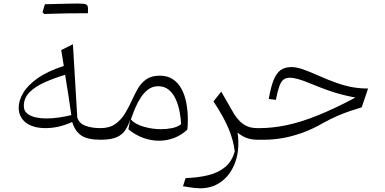

<svg xmlns="http://www.w3.org/2000/svg" viewBox="-20 -770 2120 1058"><path d="M338.9 -357.9Q350.6 -285.2 358.4 -235.6Q366.2 -186 373 -135.7Q347.7 -129.4 310.3 -123.3Q272.9 -117.2 232.9 -117.2Q203.6 -117.2 175.5 -123.5Q147.5 -129.9 129.4 -144.8Q111.3 -159.7 111.3 -186Q111.3 -230 142.6 -261.5Q173.8 -293 225.8 -316.2Q277.8 -339.4 338.9 -357.9ZM331.5 -406.7Q241.7 -377.4 187 -338.6Q132.3 -299.8 107.7 -257.8Q83 -215.8 83 -176.8Q83 -150.9 93 -130.1Q103 -109.4 122.1 -94.5Q141.1 -79.6 168.7 -71.8Q196.3 -64 231.4 -64Q267.6 -64 303.7 -72.3Q339.8 -80.6 377.9 -97.7Q393.1 -47.4 427.5 -23.7Q461.9 0 534.2 0H534.7V-64H534.2Q483.4 -64 448.7 -77.9Q414.1 -91.8 405.8 -123.5L381.8 -526.4L317.4 -494.1ZM415 -696.8Q430.7 -696.8 440.4 -696.8Q450.2 -696.8 455.8 -696.8Q461.4 -696.8 464.4 -696.8Q464.8 -703.1 464.8 -710.9Q464.8 -718.8 464.8 -723.6Q464.8 -740.7 454.6 -745.6Q444.3 -750.5 409.7 -750.5Q377 -743.2 344.2 -735.1Q311.5 -727.1 279.1 -719Q246.6 -710.9 214.4 -702.6Q216.8 -700.2 219 -697.8Q221.2 -695.3 223.6 -692.9Q253.9 -693.8 285.9 -694.8Q317.9 -695.8 350.3 -696.3Q382.8 -696.8 415 -696.8ZM223.6 -692.9Q254.9 -702.1 285.9 -711.4Q316.9 -720.7 347.9 -730.7Q378.9 -740.7 409.7 -750.5Q400.9 -750.5 381.8 -750.2Q362.8 -750 337.4 -749.3Q312 -748.5 283.4 -748Q254.9 -747.6 227.5 -746.6Q224.1 -735.8 220.9 -725.1Q217.8 -714.4 214.4 -702.6Q216.8 -700.2 219 -697.8Q221.2 -695.3 223.6 -692.9Z M851.6 -294.9Q887.2 -294.9 911.1 -274.4Q935.1 -253.9 949.2 -221.7Q963.4 -189.5 970 -153.3Q976.6 -117.2 978 -85.4Q957 -69.8 927.7 -64Q898.4 -58.1 867.7 -58.1Q818.8 -58.1 771.2 -72Q723.6 -85.9 701.2 -111.3Q710.9 -140.1 724.1 -172.1Q737.3 -204.1 755.4 -231.9Q773.4 -259.8 797.1 -277.3Q820.8 -294.9 851.6 -294.9ZM860.4 -353Q814.5 -353 785.9 -332.8Q757.3 -312.5 740.2 -282.7Q723.1 -252.9 710 -223.6Q691.9 -183.1 669.9 -146.5Q647.9 -109.9 615.7 -86.9Q583.5 -64 534.7 -64Q527.3 -64 523.7 -56.4Q520 -48.8 520 -33.2V-30.8Q520 -15.1 523.7 -7.6Q527.3 0 534.7 0Q592.8 0 624 -14.4Q655.3 -28.8 671.1 -54Q687 -79.1 697.8 -110.8L687.5 -57.6Q725.1 -26.4 768.6 -10.5Q812 5.4 856.4 5.4Q898.9 5.4 939.2 -9.8Q979.5 -24.9 1012.2 -55.7Q1014.2 -71.3 1014.6 -83.7Q1015.1 -96.2 1015.1 -109.9Q1015.1 -159.7 1006.6 -203.6Q998 -247.6 979.5 -281.2Q960.9 -314.9 931.6 -334Q902.3 -353 860.4 -353Z M1199.2 -265.1 1156.2 -211.4Q1212.9 -126 1240 -60.3Q1267.1 5.4 1273.4 64Q1258.8 118.7 1221.2 150.1Q1183.6 181.6 1127.9 195.3Q1072.3 209 1002.9 211.4L988.3 256.3Q1003.9 258.8 1020.3 261.5Q1036.6 264.2 1053 265.9Q1069.3 267.6 1083.5 267.6Q1152.3 267.6 1203.1 228.3Q1253.9 189 1277.8 119.6Q1301.8 50.3 1289.1 -39.6Q1310.5 -21 1337.2 -10.5Q1363.8 0 1398.4 0H1398.9V-64H1398.4Q1365.7 -64 1342.3 -74.2Q1318.8 -84.5 1301.5 -102.1Q1284.2 -119.6 1270 -141.6Z M1585 -400.4Q1549.3 -400.4 1525.9 -383.3Q1502.4 -366.2 1487.3 -327.9Q1472.2 -289.6 1460.9 -224.6L1500 -219.7Q1509.8 -268.6 1519.3 -294.9Q1528.8 -321.3 1542.5 -331.5Q1556.2 -341.8 1577.6 -341.8Q1593.3 -341.8 1620.1 -335Q1647 -328.1 1697.3 -307.1Q1748.5 -286.1 1787.1 -272.5Q1825.7 -258.8 1861.3 -249.5Q1897 -240.2 1938.5 -232.4Q1821.8 -170.4 1729 -133.3Q1636.2 -96.2 1558.8 -80.1Q1481.4 -64 1410.2 -64H1398.9Q1391.6 -64 1387.9 -56.4Q1384.3 -48.8 1384.3 -33.2V-30.8Q1384.3 -15.1 1387.9 -7.6Q1391.6 0 1398.9 0H1437Q1483.4 0 1535.6 -8.8Q1587.9 -17.6 1645.3 -38.1Q1702.6 -58.6 1764.2 -94.2Q1801.8 -115.2 1837.6 -130.6Q1873.5 -146 1907.5 -157.7Q1941.4 -169.4 1973.1 -178.7L2008.3 -282.2Q1966.3 -282.2 1926.5 -288.8Q1886.7 -295.4 1839.6 -311.5Q1792.5 -327.6 1728.5 -356Q1671.4 -381.3 1640.6 -390.9Q1609.9 -400.4 1585 -400.4Z"/></svg>

Font: Pinar VF
Style: Regular
Weight: 300
Designer: Amin Abedi
Version: Version 2.000